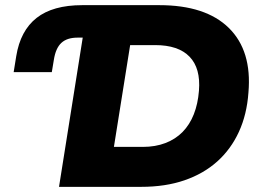

<svg xmlns="http://www.w3.org/2000/svg" viewBox="-20 -725 1024 745"><path d="M209 0 301 -579H281Q240 -579 218 -558.5Q196 -538 189 -493L181 -445H33L43 -507Q59 -606 122 -655.5Q185 -705 299 -705H598Q778 -705 868 -616.5Q958 -528 944 -366Q938 -281 907 -213.5Q876 -146 823 -98.5Q770 -51 696 -25.5Q622 0 528 0ZM422 -155H534Q583 -155 622 -170Q661 -185 688.5 -213Q716 -241 732 -281.5Q748 -322 752 -373Q759 -460 715.5 -505Q672 -550 582 -550H485Z"/></svg>

Font: Nunito Sans 9pt Black
Style: Italic
Weight: 900
Italic angle: -9°
Version: Version 3.101;gftools[0.9.27]